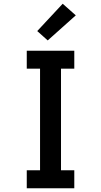

<svg xmlns="http://www.w3.org/2000/svg" viewBox="-20 -1006 540 1026"><path d="M123 0V-96H194V-639H123V-735H377V-639H306V-96H377V0ZM235 -790 179 -840 315 -986 385 -924Z"/></svg>

Font: Zed Mono
Style: Bold
Weight: 700
Monospace: yes
Designer: Belleve Invis
Foundry: Belleve Invis
Version: Version 1.0.0; ttfautohint (v1.8.4)